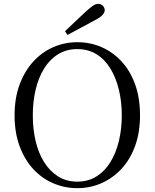

<svg xmlns="http://www.w3.org/2000/svg" viewBox="-20 -965 807 1001"><path d="M319 -802Q347 -829 375 -855.5Q403 -882 429 -906Q452 -927 466 -936Q480 -945 492 -945Q506 -945 516 -935Q526 -925 526 -912Q526 -900 514.5 -887Q503 -874 472 -858Q437 -839 402 -820.5Q367 -802 332 -783ZM383 16Q317 16 257.5 -9.5Q198 -35 153 -84Q108 -133 82 -203.5Q56 -274 56 -364Q56 -453 82 -523.5Q108 -594 153 -643.5Q198 -693 257.5 -719Q317 -745 383 -745Q450 -745 509 -719.5Q568 -694 613.5 -645Q659 -596 684.5 -525Q710 -454 710 -364Q710 -275 684.5 -204.5Q659 -134 613.5 -85Q568 -36 509 -10Q450 16 383 16ZM383 -18Q440 -18 483.5 -45.5Q527 -73 556 -120.5Q585 -168 600 -230.5Q615 -293 615 -364Q615 -434 600 -496.5Q585 -559 556 -607Q527 -655 483.5 -682Q440 -709 383 -709Q326 -709 282.5 -682Q239 -655 209.5 -607Q180 -559 165.5 -496.5Q151 -434 151 -364Q151 -293 165.5 -230.5Q180 -168 209.5 -120.5Q239 -73 282.5 -45.5Q326 -18 383 -18Z"/></svg>

Font: Noto Serif JP ExtraLight
Style: Regular
Weight: 400
Version: Version 2.003-H1;hotconv 1.1.1;makeotfexe 2.6.0